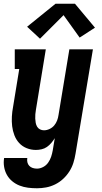

<svg xmlns="http://www.w3.org/2000/svg" viewBox="-27 -794 547 1027"><path d="M171 213Q146 213 122.5 210Q99 207 77.5 198.5Q56 190 38.5 175.5Q21 161 10 141.5Q-1 122 -5 98.5Q-9 75 -5 51H119Q117 63 119.5 74Q122 85 129.5 93Q137 101 148 104.5Q159 108 171 108Q187 108 203.5 99.5Q220 91 230.5 76Q241 61 246.5 44.5Q252 28 255 11L266 -55Q258 -42 247.5 -29.5Q237 -17 224 -8Q211 1 195.5 4.5Q180 8 165 8Q139 8 115.5 -1.5Q92 -11 75.5 -29Q59 -47 50 -70.5Q41 -94 38 -119Q35 -144 36.5 -170.5Q38 -197 43 -223L76 -425H52V-530H218L165 -206Q163 -195 162 -183Q161 -171 161.5 -159.5Q162 -148 164 -137Q166 -126 171.5 -116.5Q177 -107 187 -102Q197 -97 208 -97Q223 -97 238 -104Q253 -111 263 -123Q273 -135 278.5 -149.5Q284 -164 286 -179L344 -530H470L377 28Q373 53 365.5 77Q358 101 344 123Q330 145 310.5 163Q291 181 267.5 192.5Q244 204 219.5 208.5Q195 213 171 213ZM187 -587 118 -651 270 -774H374L481 -646L399 -593L313 -713Z"/></svg>

Font: Iosevka Slab Extrabold
Style: Italic
Weight: 800
Italic angle: -9°
Monospace: yes
Designer: Belleve Invis
Foundry: Belleve Invis
Version: Version 11.1.0; ttfautohint (v1.8.3)